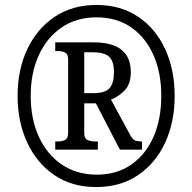

<svg xmlns="http://www.w3.org/2000/svg" viewBox="-20 -745 776 775"><path d="M368 10Q270 10 199 -38.5Q128 -87 89.5 -170.5Q51 -254 51 -358Q51 -463 90 -546Q129 -629 200.5 -677Q272 -725 369 -725Q467 -725 538 -677Q609 -629 647 -546Q685 -463 685 -358Q685 -252 646.5 -169Q608 -86 537 -38Q466 10 368 10ZM371 -40Q452 -40 510.5 -81Q569 -122 600 -193.5Q631 -265 631 -358Q631 -451 599.5 -522.5Q568 -594 509.5 -634.5Q451 -675 369 -675Q288 -675 228.5 -634Q169 -593 136.5 -522Q104 -451 104 -358Q104 -264 137 -192.5Q170 -121 230 -80.5Q290 -40 371 -40ZM203 -141V-174H214Q230 -174 242.5 -180Q255 -186 255 -209V-504Q255 -527 242.5 -533Q230 -539 214 -539H203V-574H358Q508 -574 508 -454Q508 -406 483.5 -380.5Q459 -355 428 -343L505 -201Q514 -184 523 -179Q532 -174 553 -174V-141H464L367 -328H320V-209Q320 -186 333 -180Q346 -174 363 -174H375V-141ZM357 -369Q405 -369 422.5 -389.5Q440 -410 440 -453Q440 -498 420.5 -516Q401 -534 354 -534H320V-369Z"/></svg>

Font: Noto Serif Hebrew Condensed
Style: Bold
Weight: 700
Width: 3
Designer: Monotype Design Team
Foundry: Monotype Imaging Inc.
Version: Version 2.004; ttfautohint (v1.8.4.7-5d5b)